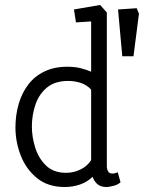

<svg xmlns="http://www.w3.org/2000/svg" viewBox="-20 -747 601 771"><path d="M471 -521 454 -709 529 -714 538 -692 516 -521ZM240 4Q173 4 129 -31.5Q85 -67 63.5 -122Q42 -177 42 -235Q42 -285 55 -329.5Q68 -374 93.5 -407.5Q119 -441 158.5 -460Q198 -479 250 -479Q281 -479 304.5 -473Q328 -467 346 -459V-661L285 -657L277 -709L382 -727L409 -697V-79Q409 -68 414 -59Q419 -50 432 -50Q437 -50 443 -52Q449 -54 453 -55L464 -15Q453 -5 435 -0.5Q417 4 408 4Q383 4 370 -8.5Q357 -21 352 -37Q330 -16 301 -6Q272 4 240 4ZM246 -53Q275 -53 302.5 -66Q330 -79 346 -104V-387Q329 -406 304.5 -414Q280 -422 254 -422Q200 -422 168 -395Q136 -368 122 -326Q108 -284 108 -239Q108 -197 121.5 -154Q135 -111 165 -82Q195 -53 246 -53Z"/></svg>

Font: Kreon Light
Style: Regular
Weight: 300
Designer: Julia Petretta
Foundry: Julia Petretta and Eli Heuer
Version: Version 2.002